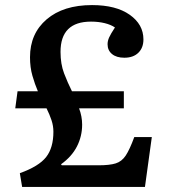

<svg xmlns="http://www.w3.org/2000/svg" viewBox="-20 -735 673 755"><path d="M67 0 58 -54Q133 -81 161.5 -117.5Q190 -154 190 -217Q190 -240 182.5 -262.5Q175 -285 163 -309H40L49 -376H129Q117 -404 107.5 -437Q98 -470 98 -510Q98 -603 163.5 -659Q229 -715 342 -715Q436 -715 490 -677Q544 -639 544 -580Q544 -547 524 -527.5Q504 -508 469 -508Q438 -508 420.5 -522.5Q403 -537 403 -561Q403 -574 409 -587.5Q415 -601 432 -627Q416 -638 391.5 -644Q367 -650 338 -650Q218 -650 218 -531Q218 -483 232 -446.5Q246 -410 263 -376H467V-309H291Q303 -277 303 -245Q303 -199 282.5 -159Q262 -119 220 -89L223 -85H367Q411 -85 435 -92.5Q459 -100 474.5 -123.5Q490 -147 508 -196H577L550 0Z"/></svg>

Font: Literata 7pt Medium
Style: Regular
Weight: 500
Designer: Latin by Veronika Burian and Jose Scaglione. Greek by Irene Vlachou. Cyrillic by Vera Evstafieva.
Foundry: TypeTogether
Version: Version 3.002